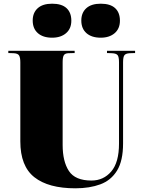

<svg xmlns="http://www.w3.org/2000/svg" viewBox="-20 -1005 776 1039"><path d="M388 14Q242 14 166 -46Q90 -106 90 -240V-668Q90 -693 83.5 -704.5Q77 -716 54 -717L25 -718V-730H384V-718L349 -717Q331 -716 325 -705.5Q319 -695 319 -668V-221Q319 -131 353 -79.5Q387 -28 475 -28Q540 -28 582 -77Q624 -126 624 -228V-668Q624 -697 616.5 -706.5Q609 -716 586 -717L559 -718V-730H711V-718L682 -717Q661 -716 653.5 -706.5Q646 -697 646 -668V-229Q646 -135 613.5 -82Q581 -29 523 -7.5Q465 14 388 14ZM525 -801Q476 -801 448 -825.5Q420 -850 420 -894Q420 -936 447 -960.5Q474 -985 525 -985Q577 -985 603 -961Q629 -937 629 -893Q629 -850 600.5 -825.5Q572 -801 525 -801ZM262 -801Q213 -801 185 -825.5Q157 -850 157 -894Q157 -936 184 -960.5Q211 -985 262 -985Q314 -985 340 -961Q366 -937 366 -893Q366 -850 337.5 -825.5Q309 -801 262 -801Z"/></svg>

Font: Literata 72pt Black
Style: Regular
Weight: 900
Designer: Latin by Veronika Burian and Jose Scaglione. Greek by Irene Vlachou. Cyrillic by Vera Evstafieva.
Foundry: TypeTogether
Version: Version 3.002